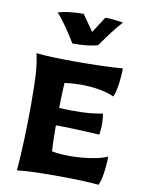

<svg xmlns="http://www.w3.org/2000/svg" viewBox="-84 -794 639 856"><g transform="rotate(10 235.5 -366.5)"><path d="M64 -300Q64 -393 60.5 -441Q57 -489 48 -527Q104 -520 223 -520Q363 -520 439 -527Q439 -491 433 -450.5Q427 -410 418 -396Q392 -409 351 -416Q310 -423 268 -423Q232 -423 194 -418Q190 -346 190 -304Q228 -302 247 -302Q298 -302 325.5 -304.5Q353 -307 387 -313Q391 -283 391 -266Q391 -250 387 -218Q261 -225 189 -225Q189 -158 192 -108Q227 -101 273 -101Q320 -101 366.5 -108Q413 -115 443 -128Q443 -93 437 -52.5Q431 -12 422 3Q353 -4 228 -4Q109 -4 53 3Q64 -136 64 -300ZM109 -722Q154 -736 225 -736L276 -663L323 -736Q356 -736 404 -728Q363 -683 313 -610Q273 -597 198 -597Q180 -628 152 -668Q124 -708 109 -722Z"/></g></svg>

Font: Mirza
Style: Bold
Weight: 700
Designer: Arabic design by Kourosh Beigpour, Latin design by Eduardo Tunni, engineering by Lasse Fister
Version: Version 1.0010g